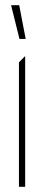

<svg xmlns="http://www.w3.org/2000/svg" viewBox="-20 -720 170 740"><path d="M53 0V-480L76 -503H77V0ZM55 -570 23 -699V-700H54L79 -570Z"/></svg>

Font: Foldit Thin
Style: Regular
Weight: 100
Designer: Sophia Tai
Foundry: Sophia Tai
Version: Version 1.003